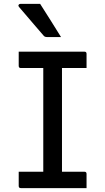

<svg xmlns="http://www.w3.org/2000/svg" viewBox="-20 -965 540 985"><path d="M424 0H87Q76 0 76 -11V-84H202V-616H87Q76 -616 76 -627V-700H413Q424 -700 424 -689V-616H298V-84H413Q424 -84 424 -73ZM186 -945Q215 -899 240 -860Q265 -821 293 -775H220Q209 -775 203 -783Q172 -819 153.5 -840.5Q135 -862 118.5 -881.5Q102 -901 77 -930Q73 -935 75.5 -940Q78 -945 84 -945Z"/></svg>

Font: Recursive Sn Lnr St
Style: Regular
Weight: 400
Version: Version 1.079;hotconv 1.0.112;makeotfexe 2.5.65598; ttfautoh